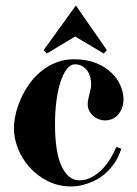

<svg xmlns="http://www.w3.org/2000/svg" viewBox="-20 -631 489 687"><path d="M421.9 -274.9Q421.9 -260.7 417.5 -247.3Q413.1 -233.9 404.8 -223.4Q396.5 -212.9 384 -206.5Q371.6 -200.2 355 -200.2Q345.7 -200.2 335 -203.9Q324.2 -207.5 315.2 -214.8Q306.2 -222.2 300 -233.2Q293.9 -244.1 293.9 -258.8Q293.9 -267.1 295.9 -276.1Q297.9 -285.2 300 -294.4Q302.2 -303.7 304.2 -312Q306.2 -320.3 306.2 -327.1Q306.2 -361.8 289.6 -381.3Q272.9 -400.9 248 -400.9Q232.4 -400.9 219.2 -384Q206.1 -367.2 196.5 -337.9Q187 -308.6 181.9 -269.8Q176.8 -231 176.8 -187Q176.8 -85.4 200.7 -35.6Q224.6 14.2 263.2 14.2Q286.6 14.2 306.9 3.7Q327.1 -6.8 344.2 -23.9Q361.3 -41 374.3 -62.3Q387.2 -83.5 396 -105L414.1 -99.1Q403.3 -65.9 386.7 -43.2Q370.1 -20.5 351.1 -5.4Q332 9.8 312.7 18.1Q293.5 26.4 277.1 30.5Q260.7 34.7 249.5 35.4Q238.3 36.1 235.8 36.1Q188 36.1 149.7 16.4Q111.3 -3.4 84.7 -33.7Q58.1 -64 43.9 -100.6Q29.8 -137.2 29.8 -170.9Q29.8 -193.4 35.6 -220.5Q41.5 -247.6 53.5 -275.1Q65.4 -302.7 83.5 -328.6Q101.6 -354.5 125.5 -374.5Q149.4 -394.5 179.2 -406.7Q209 -418.9 245.1 -418.9Q289.1 -418.9 322.3 -405.8Q355.5 -392.6 377.7 -371.6Q399.9 -350.6 410.9 -325.2Q421.9 -299.8 421.9 -274.9ZM251.5 -611.3 362.3 -451.7 351.1 -439.5 249 -500.5 147.5 -439.5 136.2 -451.7Z"/></svg>

Font: Purple Purse
Style: Regular
Weight: 400
Designer: Astigmatic (AOETI)
Foundry: Astigmatic (AOETI)
Version: Version 1.000